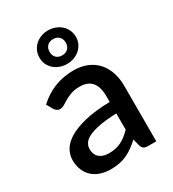

<svg xmlns="http://www.w3.org/2000/svg" viewBox="-185 -860 873 970"><g transform="rotate(-30 251.0 -375.5)"><path d="M142.5 -660.5Q142.5 -682.5 151 -700.8Q159.5 -719 174 -732Q188.5 -745 207.8 -752Q227 -759 248 -759Q269.5 -759 289 -752Q308.5 -745 323 -732Q337.5 -719 346.2 -700.8Q355 -682.5 355 -660.5Q355 -638.5 346.2 -620.8Q337.5 -603 323 -590.2Q308.5 -577.5 289 -570.5Q269.5 -563.5 248 -563.5Q227 -563.5 207.8 -570.5Q188.5 -577.5 174 -590.2Q159.5 -603 151 -620.8Q142.5 -638.5 142.5 -660.5ZM201.5 -660.5Q201.5 -639.5 214 -626.5Q226.5 -613.5 249 -613.5Q270 -613.5 283 -626.5Q296 -639.5 296 -660.5Q296 -682 283 -695Q270 -708 249 -708Q226.5 -708 214 -695Q201.5 -682 201.5 -660.5ZM338 -223Q280.5 -221 241 -213.8Q201.5 -206.5 177 -195.2Q152.5 -184 141.8 -168.5Q131 -153 131 -134.5Q131 -116.5 136.8 -103.8Q142.5 -91 152.8 -82.8Q163 -74.5 176.8 -70.8Q190.5 -67 207 -67Q249 -67 279.2 -82.8Q309.5 -98.5 338 -128.5ZM53 -439Q139.5 -519.5 259 -519.5Q303 -519.5 337.2 -505.2Q371.5 -491 394.8 -465Q418 -439 430.2 -403.2Q442.5 -367.5 442.5 -324V0H394.5Q379 0 371 -4.8Q363 -9.5 357.5 -24L347 -65.5Q327.5 -48 308.5 -34.2Q289.5 -20.5 269.2 -11Q249 -1.5 225.8 3.2Q202.5 8 174.5 8Q143.5 8 116.8 -0.5Q90 -9 70.5 -26.2Q51 -43.5 39.8 -69Q28.5 -94.5 28.5 -129Q28.5 -158.5 44.2 -186.5Q60 -214.5 96.2 -236.8Q132.5 -259 191.8 -273.5Q251 -288 338 -290V-324Q338 -379 314.5 -406Q291 -433 245.5 -433Q214.5 -433 193.5 -425.2Q172.5 -417.5 157 -408.5Q141.5 -399.5 129.5 -391.8Q117.5 -384 104 -384Q93 -384 85.2 -389.8Q77.5 -395.5 72.5 -404Z"/></g></svg>

Font: TypoPRO Lato
Style: Regular
Weight: 600
Designer: Lukasz Dziedzic with Adam Twardoch and Botio Nikoltchev
Foundry: tyPoland Lukasz Dziedzic
Version: Version 2.010; 2014-09-01; http://www.latofonts.com/